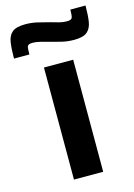

<svg xmlns="http://www.w3.org/2000/svg" viewBox="-158 -785 588 844"><g transform="rotate(-15 136.0 -363.0)"><path d="M71 0V-510H204V0ZM-46 -582Q-46 -625 -41.5 -655Q-37 -685 -19 -700Q-1 -715 41 -715Q69 -715 96.5 -708.5Q124 -702 150 -695Q170 -689 187.5 -684.5Q205 -680 222 -680Q242 -680 245.5 -690Q249 -700 249 -726H318Q318 -683 313.5 -653.5Q309 -624 291 -608.5Q273 -593 232 -593Q202 -593 175 -599.5Q148 -606 123 -613Q103 -619 84 -623.5Q65 -628 51 -628Q30 -628 27 -618.5Q24 -609 24 -582Z"/></g></svg>

Font: Saira SemiBold
Style: Regular
Weight: 600
Designer: Hector Gatti with collaboration of the Omnibus-Type team
Foundry: Omnibus-Type
Version: Version 1.100; ttfautohint (v1.8.3)